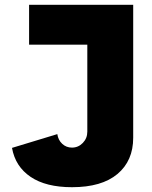

<svg xmlns="http://www.w3.org/2000/svg" viewBox="-20 -770 634 800"><path d="M535 -750V-196.2Q535 -100 469.4 -45Q403.8 10 280 10Q171.2 10 107.5 -33.1Q43.8 -76.2 30 -153.8L218.8 -211.2Q222.5 -186.2 239.4 -170.6Q256.2 -155 280 -155Q306.2 -155 325 -174.4Q343.8 -193.8 343.8 -221.2V-583.8H101.2V-750Z"/></svg>

Font: Now Alt Black
Style: Regular
Weight: 900
Designer: Alfredo Marco Pradil
Foundry: Alfredo Marco Pradil
Version: Version 1.002;PS 001.002;hotconv 1.0.88;makeotf.lib2.5.64775